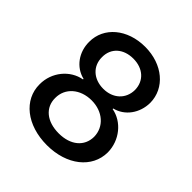

<svg xmlns="http://www.w3.org/2000/svg" viewBox="-200 -879 1031 1031"><g transform="rotate(45 315.5 -363.5)"><path d="M315.7 9.9C467 9.9 573.9 -76 574.6 -193.9C573.9 -285.5 509.6 -362.6 428.3 -377.1V-381.4C498.9 -398.4 546.9 -464.8 547.6 -543.3C546.9 -654.5 448.9 -737.2 315.7 -737.2C181.1 -737.2 83.1 -654.5 83.8 -543.3C83.1 -465.2 131 -398.4 203.1 -381.4V-377.1C120.4 -362.6 56.1 -285.5 56.8 -193.9C56.1 -76 163 9.9 315.7 9.9ZM168 -201C167.3 -276.6 229.8 -330.6 315.7 -330.6C400.2 -330.6 462.7 -276.6 463.4 -201C462.7 -128.2 405.5 -79.9 315.7 -79.9C224.8 -79.9 167.3 -128.2 168 -201ZM190.7 -534.1C190 -602.3 240.4 -647.4 315.7 -647.4C389.6 -647.4 440 -602.3 440.7 -534.1C440 -464.8 388.1 -418.3 315.7 -418.3C242.2 -418.3 190 -464.8 190.7 -534.1Z"/></g></svg>

Font: Magic Ui Pro Medium
Style: Regular
Weight: 500
Designer: Stefan Endress, Andreas Faust
Version: Version 1.000;FEAKit 1.0